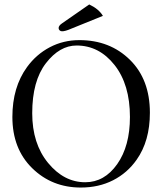

<svg xmlns="http://www.w3.org/2000/svg" viewBox="-20 -840 735 870"><path d="M384.3 -819.8Q427.2 -799.8 446.3 -768.1L302.7 -710Q274.9 -697.8 260.7 -698.2Q254.4 -698.2 250 -702.6Q245.6 -707 245.6 -712.9Q245.6 -723.6 260.7 -733.9ZM327.1 -633.8Q250 -633.8 188 -553.5Q126 -473.1 126 -327.1Q126 -189 198 -101.6Q270 -14.2 366.2 -14.2Q453.1 -14.2 511 -96.2Q568.8 -178.2 568.8 -310.1Q568.8 -457 499 -545.4Q429.2 -633.8 327.1 -633.8ZM659.2 -329.1Q659.2 -201.2 599.1 -116.2Q557.1 -56.2 492.4 -23.2Q427.7 9.8 346.2 9.8Q215.3 9.8 125.7 -78.1Q36.1 -166 36.1 -310.1Q36.1 -444.8 102.5 -536.1Q144.5 -593.8 205.8 -626Q267.1 -658.2 339.8 -658.2Q478 -658.2 568.6 -569.1Q659.2 -480 659.2 -329.1Z"/></svg>

Font: Linux Libertine Display
Style: Regular
Weight: 400
Designer: Philipp H. Poll
Foundry: Philipp H. Poll
Version: Version 5.0.9